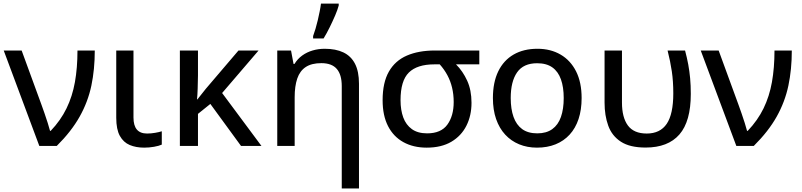

<svg xmlns="http://www.w3.org/2000/svg" viewBox="-20 -823 4526 1083"><path d="M1 -538.1H102.1L214.4 -231Q221.7 -211.4 231.2 -183.6Q240.7 -155.8 249.3 -129.2Q257.8 -102.5 262.2 -85H266.1Q322.3 -144 355.2 -211.7Q388.2 -279.3 402.6 -359.9Q417 -440.4 417 -538.1H514.6Q514.6 -431.6 495.4 -340.1Q476.1 -248.5 429.4 -165.3Q382.8 -82 300.3 0H201.7Z M732.9 -538.1V-160.2Q732.9 -114.7 752 -92.3Q771 -69.8 809.6 -69.8Q831.5 -69.8 854.5 -73.7Q877.4 -77.6 892.6 -82.5V-7.3Q877 0 849.1 4.9Q821.3 9.8 793 9.8Q747.1 9.8 711.7 -5.1Q676.3 -20 656 -56.6Q635.7 -93.3 635.7 -158.7V-538.1Z M1438.5 -538.1 1232.9 -298.3 1454.6 0H1339.4L1166.5 -236.8L1096.7 -180.7V0H994.6V-538.1H1096.7V-397.5Q1096.2 -359.9 1095 -323.2Q1093.8 -286.6 1091.3 -262.2H1093.3Q1105 -277.3 1117.4 -292.5Q1129.9 -307.6 1141.1 -322.3L1325.2 -538.1Z M1811.5 -547.9Q1874 -547.9 1917 -527.3Q1960 -506.8 1982.4 -463.4Q2004.9 -419.9 2004.9 -350.6V240.2H1907.7V-337.4Q1907.7 -401.9 1879.6 -434.3Q1851.6 -466.8 1792.5 -466.8Q1737.3 -466.8 1704.3 -444.8Q1671.4 -422.9 1656.7 -379.9Q1642.1 -336.9 1642.1 -274.4V0H1543.9V-538.1H1621.6L1635.7 -462.4H1641.1Q1658.2 -490.7 1684.6 -509.8Q1710.9 -528.8 1743.4 -538.3Q1775.9 -547.9 1811.5 -547.9ZM1746.1 -606V-619.6Q1752.9 -638.2 1759.8 -661.1Q1766.6 -684.1 1772.5 -709.2Q1778.3 -734.4 1783.2 -758.5Q1788.1 -782.7 1790.5 -802.7H1890.6V-792Q1884.3 -768.1 1870.4 -735.6Q1856.4 -703.1 1839.6 -668.9Q1822.8 -634.8 1805.2 -606Z M2639.6 -243.2Q2639.6 -170.9 2610.8 -113.8Q2582 -56.6 2525.9 -23.4Q2469.7 9.8 2386.7 9.8Q2311.5 9.8 2255.4 -21.2Q2199.2 -52.2 2168.7 -111.8Q2138.2 -171.4 2138.2 -257.8Q2138.2 -357.4 2173.6 -419.2Q2209 -481 2275.1 -509.5Q2341.3 -538.1 2432.6 -538.1H2683.6V-460H2552.2Q2590.8 -421.4 2615.2 -367.9Q2639.6 -314.5 2639.6 -243.2ZM2239.3 -257.8Q2239.3 -202.6 2254.6 -160.6Q2270 -118.7 2303.2 -94.7Q2336.4 -70.8 2389.2 -70.8Q2467.8 -70.8 2503.4 -120.1Q2539.1 -169.4 2539.1 -247.6Q2539.1 -290.5 2530 -328.4Q2521 -366.2 2503.4 -398.9Q2485.8 -431.6 2460.4 -460H2430.2Q2333 -460 2286.1 -413.8Q2239.3 -367.7 2239.3 -257.8Z M3260.7 -270Q3260.7 -203.6 3243.4 -151.6Q3226.1 -99.6 3193.1 -63.7Q3160.2 -27.8 3113.8 -9Q3067.4 9.8 3008.8 9.8Q2954.1 9.8 2908.4 -9Q2862.8 -27.8 2829.6 -63.7Q2796.4 -99.6 2778.3 -151.6Q2760.3 -203.6 2760.3 -270Q2760.3 -358.4 2790.5 -420.7Q2820.8 -482.9 2877.2 -515.4Q2933.6 -547.9 3011.7 -547.9Q3085.9 -547.9 3142.1 -515.1Q3198.2 -482.4 3229.5 -420.4Q3260.7 -358.4 3260.7 -270ZM2860.8 -270Q2860.8 -208 2876.7 -163.3Q2892.6 -118.7 2925.5 -94.7Q2958.5 -70.8 3010.7 -70.8Q3062 -70.8 3095.2 -94.7Q3128.4 -118.7 3144 -163.3Q3159.7 -208 3159.7 -270Q3159.7 -331.5 3144 -375.5Q3128.4 -419.4 3095.5 -442.9Q3062.5 -466.3 3009.8 -466.3Q2932.6 -466.3 2896.7 -414.8Q2860.8 -363.3 2860.8 -270Z M3621.6 9.3Q3532.7 9.3 3482.2 -23.7Q3431.6 -56.6 3410.9 -114Q3390.1 -171.4 3390.1 -243.7V-538.1H3488.3V-244.6Q3488.3 -160.6 3521.7 -115.2Q3555.2 -69.8 3627.9 -69.8Q3703.6 -69.8 3740.7 -124.5Q3777.8 -179.2 3777.8 -296.4Q3777.8 -364.3 3769.5 -420.4Q3761.2 -476.6 3745.6 -538.1H3844.2Q3855 -497.6 3862.1 -459.7Q3869.1 -421.9 3872.8 -381.6Q3876.5 -341.3 3876.5 -293Q3876.5 -138.2 3812.3 -64.5Q3748 9.3 3621.6 9.3Z M3932.6 -538.1H4033.7L4146 -231Q4153.3 -211.4 4162.8 -183.6Q4172.4 -155.8 4180.9 -129.2Q4189.5 -102.5 4193.8 -85H4197.8Q4253.9 -144 4286.9 -211.7Q4319.8 -279.3 4334.2 -359.9Q4348.6 -440.4 4348.6 -538.1H4446.3Q4446.3 -431.6 4427 -340.1Q4407.7 -248.5 4361.1 -165.3Q4314.5 -82 4231.9 0H4133.3Z"/></svg>

Font: Open Sans Medium
Style: Regular
Weight: 500
Designer: Monotype Design Team
Foundry: Monotype Imaging Inc.
Version: Version 3.000